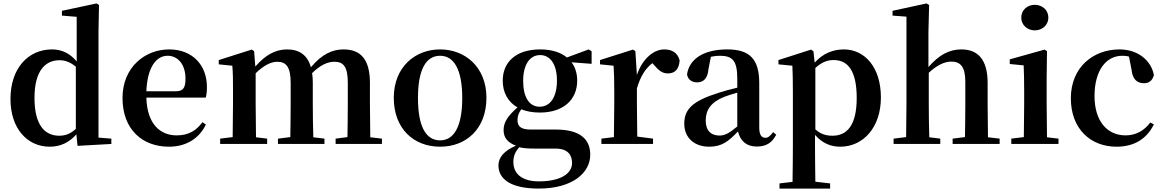

<svg xmlns="http://www.w3.org/2000/svg" viewBox="-20 -839 6783 1119"><path d="M422 -88C391 -59 361 -48 325 -48C242 -48 181 -109 181 -268C181 -432 248 -488 327 -488C358 -488 389 -478 422 -450ZM554 -37V-652L557 -810L543 -819L341 -776V-748L427 -741V-481C386 -530 338 -551 283 -551C146 -551 41 -443 41 -262C41 -90 139 16 270 16C334 16 385 -10 425 -56L432 11L629 0V-31Z M833 -307C839 -453 894 -514 957 -514C1018 -514 1061 -462 1061 -381C1061 -330 1050 -307 1004 -307ZM1179 -270C1184 -287 1186 -306 1186 -332C1186 -458 1103 -551 966 -551C826 -551 694 -448 694 -268C694 -86 808 16 965 16C1064 16 1140 -31 1180 -113L1160 -127C1125 -80 1082 -50 1010 -50C913 -50 837 -117 833 -270Z M2138 -39C2137 -96 2136 -178 2136 -235V-355C2136 -490 2085 -551 1982 -551C1916 -551 1856 -523 1792 -447C1772 -518 1725 -551 1653 -551C1585 -551 1526 -518 1468 -451L1461 -541L1447 -550L1255 -489V-464L1334 -456C1338 -409 1338 -373 1338 -307V-235C1338 -180 1337 -97 1336 -40L1263 -31V0H1537V-31L1472 -39C1471 -96 1470 -180 1470 -235V-412C1513 -454 1556 -479 1596 -479C1649 -479 1674 -447 1674 -356V-235C1674 -178 1673 -97 1672 -40L1600 -31V0H1871V-31L1806 -39C1804 -96 1803 -178 1803 -235V-357C1803 -377 1802 -396 1799 -413C1845 -458 1887 -479 1929 -479C1981 -479 2007 -451 2007 -357V-235C2007 -178 2006 -97 2005 -40L1936 -31V0H2206V-31Z M2545 16C2698 16 2815 -89 2815 -269C2815 -449 2690 -551 2545 -551C2399 -551 2275 -448 2275 -269C2275 -90 2390 16 2545 16ZM2545 -21C2462 -21 2416 -102 2416 -268C2416 -433 2462 -514 2545 -514C2626 -514 2674 -433 2674 -268C2674 -102 2626 -21 2545 -21Z M3125 -217C3063 -217 3029 -275 3029 -367C3029 -460 3066 -518 3128 -518C3189 -518 3226 -461 3226 -370C3226 -276 3189 -217 3125 -217ZM3218 27C3290 27 3314 65 3314 111C3314 172 3249 218 3120 218C3029 218 2972 179 2972 105C2972 70 2983 46 3006 19C3031 25 3056 27 3102 27ZM3428 -540 3411 -551 3284 -504C3248 -534 3195 -551 3128 -551C2987 -551 2910 -477 2910 -369C2910 -300 2940 -245 2996 -213C2938 -162 2915 -126 2915 -80C2915 -34 2942 -7 2987 10C2917 40 2885 79 2885 125C2885 200 2949 260 3120 260C3317 260 3420 168 3420 63C3420 -27 3362 -84 3219 -84H3072C3016 -84 2996 -103 2996 -139C2996 -162 3003 -181 3018 -202C3048 -190 3084 -183 3126 -183C3266 -183 3344 -260 3344 -369C3344 -410 3333 -447 3311 -476L3428 -467Z M3683 -541 3669 -550 3477 -489V-464L3556 -456C3559 -408 3560 -372 3560 -307V-235C3560 -180 3559 -97 3558 -40L3485 -31V0H3786V-31L3694 -43C3693 -100 3692 -181 3692 -235V-324C3713 -394 3740 -438 3782 -471L3793 -459C3818 -430 3839 -411 3872 -411C3919 -411 3938 -442 3941 -487C3929 -534 3893 -551 3851 -551C3791 -551 3724 -498 3692 -402Z M4277 -102C4231 -64 4206 -49 4173 -49C4125 -49 4093 -77 4093 -136C4093 -198 4123 -244 4202 -275C4219 -282 4247 -290 4277 -299ZM4486 -69C4468 -45 4456 -36 4441 -36C4419 -36 4405 -51 4405 -96V-354C4405 -494 4350 -551 4219 -551C4080 -551 3997 -495 3984 -405C3990 -375 4011 -359 4044 -359C4078 -359 4105 -381 4109 -436L4123 -508C4141 -512 4158 -514 4175 -514C4250 -514 4277 -485 4277 -379V-328C4238 -319 4198 -308 4168 -298C4014 -250 3968 -201 3968 -118C3968 -34 4029 16 4113 16C4187 16 4226 -15 4281 -73C4294 -19 4329 15 4390 15C4443 15 4478 -4 4504 -54Z M4732 -443C4774 -481 4807 -489 4839 -489C4922 -489 4973 -426 4973 -268C4973 -105 4914 -48 4832 -48C4794 -48 4763 -57 4732 -85ZM4721 -540 4707 -550 4517 -489V-464L4598 -456C4600 -408 4601 -371 4601 -306V16C4601 77 4600 149 4599 221L4523 230V260H4818V230L4732 220C4731 148 4730 76 4730 16V-53C4774 -2 4825 16 4877 16C5009 16 5114 -94 5114 -271C5114 -448 5019 -551 4898 -551C4836 -551 4776 -528 4728 -474Z M5738 -39C5737 -96 5736 -178 5736 -235V-355C5736 -494 5678 -551 5583 -551C5510 -551 5451 -517 5391 -448V-651L5395 -810L5380 -819L5182 -776V-748L5263 -742V-235C5263 -180 5262 -97 5261 -40L5188 -31V0H5460V-31L5396 -39C5394 -96 5393 -180 5393 -235V-415C5442 -460 5485 -480 5525 -480C5577 -480 5606 -450 5606 -363V-235C5606 -178 5605 -96 5604 -40L5532 -31V0H5806V-31Z M6011 -662C6054 -662 6090 -693 6090 -736C6090 -781 6054 -811 6011 -811C5968 -811 5932 -781 5932 -736C5932 -693 5968 -662 6011 -662ZM6082 -39C6081 -96 6080 -180 6080 -235V-385L6082 -541L6068 -550L5865 -493V-466L5946 -458C5948 -408 5949 -370 5949 -306V-235C5949 -180 5948 -97 5947 -40L5874 -31V0H6149V-31Z M6575 -431C6581 -375 6609 -354 6647 -354C6677 -354 6696 -369 6705 -401C6690 -487 6611 -551 6505 -551C6351 -551 6221 -447 6221 -266C6221 -88 6336 16 6487 16C6592 16 6664 -31 6705 -114L6684 -125C6648 -77 6600 -50 6540 -50C6432 -50 6359 -134 6359 -279C6359 -428 6426 -514 6521 -514C6534 -514 6547 -513 6560 -509Z"/></svg>

Font: Noto Serif CJK JP
Style: Bold
Weight: 700
Designer: Ryoko NISHIZUKA 西塚涼子 (kana & ideographs); Frank Grießhammer (Latin, Greek & Cyrillic); Wenlong ZHANG 张文龙 (bopomofo); San
Foundry: Adobe Systems Incorporated
Version: Version 1.000;PS 1;hotconv 16.6.53;makeotf.lib2.5.65590